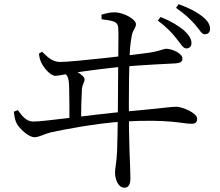

<svg xmlns="http://www.w3.org/2000/svg" viewBox="-20 -820 1040 907"><path d="M859.9 -591.2C873.8 -591.2 884.5 -599.9 884.5 -615.9C884.5 -635.5 874.1 -653.3 849.4 -676.4C824.9 -697.1 788.4 -720 738.2 -739.8L725.6 -722.5C768.1 -691.3 793.4 -663.3 813.7 -637.6C834.3 -612.6 844.8 -591.2 859.9 -591.2ZM567.8 66.8C586.9 66.8 596 51.6 596 22.9C596 -1.1 594 -56.2 591.8 -105.8C587.3 -218.6 588.4 -447 591.4 -531.7C593.2 -576.7 594.4 -610.4 602.6 -652.4C608.8 -682.6 622.2 -687.1 622.2 -706C622.2 -729 566.2 -759.2 526.4 -761.6C505.9 -763.1 483.7 -757.7 459.3 -750.8L460.1 -729.1C513 -721.4 536 -720 538.4 -689.3C540.8 -657.9 538.5 -592 538.5 -529.8C538.5 -450.9 536.1 -173.6 533.3 -108.9C530.8 -50.7 523.4 -25.2 523.4 -5.7C523.4 28.7 538.7 66.8 567.8 66.8ZM308 -242.9 363 -243.5C363 -308.4 364.6 -357.9 367 -397.5C368.7 -422 379.6 -431.8 379.6 -445.3C379.6 -460.2 347.4 -480.9 327.8 -487.3C307.3 -493.7 294.2 -494.7 272.7 -495.1L269.7 -481.7C299 -467.2 305.7 -459.7 306.7 -402.6C307.8 -375.1 308 -283.4 308 -242.9ZM142.9 -171.8C165.3 -171.8 188.3 -187 220.5 -194.7C271.3 -206.3 433.7 -237.6 555.8 -245.4C784.8 -259 842.5 -234.5 885.5 -235.3C900.2 -235.3 911.3 -240.1 911.3 -259.4C911.3 -286.9 839.8 -315.7 813.4 -315.7C785.3 -315.7 742.8 -308 560.5 -291.8C430 -280 188.8 -245.7 137.4 -245.7C102.8 -245.7 82.5 -274.8 64.5 -299.7L45.4 -292.4C47.8 -270.5 51 -252.5 58.4 -237.4C70.1 -215.2 113.1 -171.8 142.9 -171.8ZM241 -461.8C258.6 -461.8 299.4 -471.8 326.3 -475.9C389.7 -485.5 502.2 -500 564.4 -505.4C642.7 -512 765.6 -518.9 808 -520.5C827 -521.3 841.8 -526.7 841.8 -542.4C841.8 -570.5 789.2 -589.6 765.2 -589.6C752.4 -589.6 736.3 -578.2 677.9 -570.1C627.1 -562.6 327.4 -527.3 263.1 -527.3C228.1 -527.3 203.9 -550.6 179 -575.5L164.1 -567.1C165.5 -549.7 170.3 -533.3 175.6 -523.2C187.6 -498.2 218.9 -461.8 241 -461.8ZM948.1 -658.2C963.3 -658.2 972.3 -668.9 972.3 -683.5C972.3 -704.2 960.6 -723.4 933.5 -744.3C909.6 -762.9 874 -782.1 823.9 -800.4L811.4 -782.9C855 -752.2 877.8 -730.3 900.5 -705C922.5 -680.4 931.3 -658.2 948.1 -658.2Z"/></svg>

Font: Source Han Serif TW VF
Style: Regular
Weight: 250
Designer: Ryoko NISHIZUKA 西塚涼子 (kana & ideographs); Frank Grießhammer (Latin, Greek & Cyrillic); Wenlong ZHANG 张文龙 (bopomofo); San
Foundry: Adobe
Version: Version 2.002;hotconv 1.1.0;makeotfexe 2.6.0